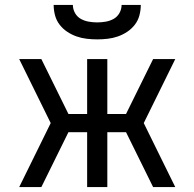

<svg xmlns="http://www.w3.org/2000/svg" viewBox="-20 -760 790 780"><path d="M148 0H58L186 -260L58 -520H148L258 -297H334V-520H416V-297H492L602 -520H692L564 -260L692 0H602L492 -223H416V0H334V-223H258ZM375 -600Q354 -600 332.5 -602.5Q311 -605 291 -612Q271 -619 253 -631Q235 -643 222 -660Q209 -677 203.5 -698Q198 -719 198 -740H276Q276 -723 284.5 -707.5Q293 -692 308 -683.5Q323 -675 340.5 -672Q358 -669 375 -669Q392 -669 409.5 -672Q427 -675 442 -683.5Q457 -692 465.5 -707.5Q474 -723 474 -740H552Q552 -719 546.5 -698Q541 -677 528 -660Q515 -643 497 -631Q479 -619 459 -612Q439 -605 417.5 -602.5Q396 -600 375 -600Z"/></svg>

Font: Iosevka Aile
Style: Regular
Weight: 400
Designer: Belleve Invis
Foundry: Belleve Invis
Version: Version 28.0.1; ttfautohint (v1.8.4)